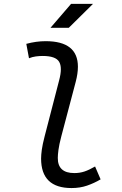

<svg xmlns="http://www.w3.org/2000/svg" viewBox="-20 -953 626 983"><path d="M346.2 9.8Q190.4 9.8 190.4 -141.1Q190.4 -159.7 194.1 -186.8Q197.8 -213.9 208.5 -254.9L282.7 -541.5Q291.5 -574.2 291.5 -598.1Q291.5 -622.1 282.7 -636.7Q265.1 -666.5 198.2 -666.5Q181.2 -666.5 163.3 -664.1Q145.5 -661.6 128.4 -654.8L114.7 -728.5Q165 -742.2 213.9 -742.2Q378.9 -742.2 378.9 -611.3Q378.9 -577.1 367.7 -534.2L293.9 -254.9Q282.7 -211.9 279.3 -185.8Q275.9 -159.7 275.9 -144.5Q275.4 -66.9 360.4 -66.9Q388.7 -66.9 412.6 -75Q436.5 -83 466.8 -100.6L495.1 -34.7Q461.9 -15.1 425.8 -2.7Q389.6 9.8 346.2 9.8ZM238.3 -810.5 343.8 -933.1H456.1L332 -810.5Z"/></svg>

Font: CaskaydiaCove NFP SemiLight
Style: Italic
Weight: 350
Italic angle: -10°
Designer: Aaron Bell
Foundry: Saja Typeworks
Version: Version 2111.001; VTT 6.35;Nerd Fonts 3.1.1